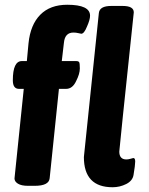

<svg xmlns="http://www.w3.org/2000/svg" viewBox="-20 -780 626 808"><path d="M300 -523Q310 -523 313 -518.5Q316 -514 316 -492Q316 -469 300 -438Q285 -406 258 -406H228L189 -30Q186 2 126 2H98Q70 2 55.5 -7Q41 -16 41 -29L80 -406H60Q34 -406 34 -442Q34 -523 72 -523H93L100 -598Q108 -676 149.5 -718Q191 -760 263 -760Q359 -760 359 -714Q359 -697 346 -668Q334 -638 322 -638Q320 -638 310 -640.5Q300 -643 289 -643Q253 -643 249 -600L240 -523ZM496 -755Q543 -755 543 -728Q512 -437 497 -290.5Q482 -144 482 -142Q482 -109 512 -109Q520 -109 530 -112Q540 -115 541 -115Q549 -115 549 -100.5Q549 -86 542 -44Q538 -19 511 -5.5Q484 8 454 8Q333 8 333 -119L396 -725Q399 -755 448 -755Z"/></svg>

Font: AsCom
Style: Bold Italic
Weight: 700
Italic angle: -48°
Designer: AsCom
Foundry: AsCom
Version: Version 1.001